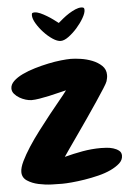

<svg xmlns="http://www.w3.org/2000/svg" viewBox="-55 -811 578 861"><g transform="rotate(-5 234.0 -380.0)"><path d="M467.8 -91.8Q467.8 -72.3 451.7 -57.6Q435.5 -43 410.6 -31.2Q385.7 -19.5 354 -11.7Q322.3 -3.9 291.5 1Q260.7 5.9 233.4 8.3Q206.1 10.7 189.5 10.7Q172.9 10.7 143.1 9.8Q113.3 8.8 84 2.4Q54.7 -3.9 33.2 -18.1Q11.7 -32.2 11.7 -57.6Q11.7 -77.1 25.4 -105.5Q39.1 -133.8 60.5 -167Q82 -200.2 108.4 -234.9Q134.8 -269.5 160.2 -301.8Q185.5 -334 208 -360.8Q230.5 -387.7 243.2 -405.3Q229.5 -402.3 208.5 -397Q187.5 -391.6 165 -386.7Q142.6 -381.8 121.6 -378.4Q100.6 -375 85.9 -375Q74.2 -375 59.6 -379.4Q44.9 -383.8 31.7 -391.6Q18.6 -399.4 9.3 -410.2Q0 -420.9 0 -434.6Q0 -452.1 15.6 -467.3Q31.2 -482.4 56.6 -494.6Q82 -506.8 113.3 -516.1Q144.5 -525.4 174.8 -531.7Q205.1 -538.1 232.4 -541Q259.8 -543.9 276.4 -543.9Q294.9 -543.9 321.3 -540Q347.7 -536.1 372.6 -526.4Q397.5 -516.6 415 -500Q432.6 -483.4 432.6 -458Q432.6 -450.2 431.2 -443.8Q429.7 -437.5 427.7 -429.7Q425.8 -422.9 410.6 -398.9Q395.5 -375 373.5 -342.3Q351.6 -309.6 325.7 -272Q299.8 -234.4 276.4 -201.2Q252.9 -168 235.4 -142.6Q217.8 -117.2 211.9 -108.4Q252 -119.1 293.5 -126.5Q335 -133.8 376 -133.8Q385.7 -133.8 401.4 -132.8Q417 -131.8 431.6 -127.4Q446.3 -123 457 -114.7Q467.8 -106.4 467.8 -91.8ZM120.1 -753.9Q120.1 -761.7 123 -763.7Q126 -765.6 132.8 -765.6Q144.5 -765.6 158.7 -759.3Q172.9 -752.9 187.5 -744.1Q202.1 -735.4 215.3 -725.6Q228.5 -715.8 237.3 -709Q246.1 -716.8 259.3 -727.5Q272.5 -738.3 287.1 -747.6Q301.8 -756.8 316.4 -763.2Q331.1 -769.5 343.8 -769.5Q348.6 -769.5 353 -767.6Q357.4 -765.6 357.4 -757.8Q357.4 -743.2 344.7 -721.2Q332 -699.2 313.5 -678.2Q294.9 -657.2 274.9 -642.6Q254.9 -627.9 239.3 -627.9Q223.6 -627.9 203.1 -641.6Q182.6 -655.3 164.1 -675.3Q145.5 -695.3 132.8 -716.8Q120.1 -738.3 120.1 -753.9Z"/></g></svg>

Font: Chewy
Style: Regular
Weight: 400
Designer: Squid
Foundry: Font Diner, Inc DBA Sideshow
Version: Version 1.000